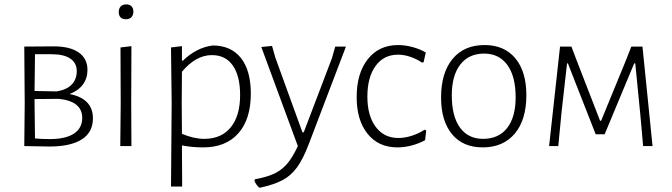

<svg xmlns="http://www.w3.org/2000/svg" viewBox="-20 -668 3073 878"><path d="M405 -127Q405 -63 354 -30.5Q303 2 206 2Q177 2 91 0L93 -195L91 -455L226 -456Q300 -456 340 -428Q380 -400 380 -348Q380 -310 359 -281.5Q338 -253 298 -238Q351 -228 378 -200Q405 -172 405 -127ZM217 -420H140L138 -252L239 -250Q284 -257 307.5 -281Q331 -305 331 -343Q331 -380 301.5 -400Q272 -420 217 -420ZM356 -129Q356 -205 249 -216L138 -215V-198L140 -35Q169 -32 208 -32Q280 -32 318 -57Q356 -82 356 -129Z M581 -457 580 -198 581 0H530L532 -195L531 -451ZM590 -615Q590 -599 581 -589.5Q572 -580 556 -580Q540 -580 531.5 -588.5Q523 -597 523 -613Q523 -629 532 -638.5Q541 -648 557 -648Q573 -648 581.5 -639Q590 -630 590 -615Z M1127 -240Q1127 -123 1070 -58.5Q1013 6 909 6Q859 6 812 -3L813 185H762L765 -195L762 -451L812 -457V-391H817Q879 -451 953 -460Q1036 -460 1081.5 -403Q1127 -346 1127 -240ZM1078 -233Q1078 -321 1044.5 -368.5Q1011 -416 949 -416Q876 -416 812 -340L811 -198L812 -56Q867 -33 914 -33Q992 -33 1035 -85.5Q1078 -138 1078 -233Z M1369 -63 1498 -402 1513 -455H1562L1392 -9Q1366 59 1338.5 97Q1311 135 1272.5 155.5Q1234 176 1171 190H1165Q1151 177 1144 160L1145 152Q1200 142 1234 126Q1268 110 1293 81Q1318 52 1342 0L1175 -453L1224 -458L1239 -405L1363 -63Z M1927 -428 1917 -383 1909 -382Q1886 -398 1857 -408Q1828 -418 1800 -418Q1735 -418 1697.5 -366.5Q1660 -315 1660 -226Q1660 -139 1698 -88Q1736 -37 1802 -37Q1832 -37 1864 -47.5Q1896 -58 1922 -75L1929 -71L1924 -27Q1897 -12 1863.5 -3Q1830 6 1797 6Q1711 6 1661 -56Q1611 -118 1611 -224Q1611 -333 1662 -397.5Q1713 -462 1801 -462Q1833 -462 1867.5 -452.5Q1902 -443 1927 -428Z M2387 -233Q2387 -120 2334 -57Q2281 6 2187 6Q2097 6 2047 -54.5Q1997 -115 1997 -222Q1997 -335 2049.5 -398.5Q2102 -462 2196 -462Q2286 -462 2336.5 -401.5Q2387 -341 2387 -233ZM2046 -232Q2046 -136 2083.5 -84.5Q2121 -33 2189 -33Q2260 -33 2299 -82.5Q2338 -132 2338 -223Q2338 -319 2300 -371Q2262 -423 2194 -423Q2124 -423 2085 -373Q2046 -323 2046 -232Z M2620 -384 2724 -116H2729L2841 -389L2867 -455H2918L2964 0H2921L2908 -145L2885 -378H2880L2745 -54H2704L2577 -378H2573L2548 -156L2533 0H2491L2541 -455H2593Z"/></svg>

Font: t
Style: Regular
Weight: 300
Designer: Juan Pablo del Peral
Foundry: Huerta Tipografica
Version: Version 2.004; ttfautohint (v1.8.1)